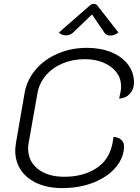

<svg xmlns="http://www.w3.org/2000/svg" viewBox="-20 -954 717 983"><path d="M58 -184Q58 -196 62 -224L106 -478Q118 -545 162.5 -597.5Q207 -650 275.5 -679.5Q344 -709 425 -709Q495 -709 550 -686.5Q605 -664 635.5 -623.5Q666 -583 666 -531Q666 -497 645 -474Q624 -451 590 -449Q600 -489 600 -511Q600 -552 576.5 -583.5Q553 -615 510.5 -633Q468 -651 414 -651Q352 -651 300 -629Q248 -607 214.5 -567.5Q181 -528 172 -478L127 -224Q124 -209 124 -194Q124 -128 174.5 -88.5Q225 -49 309 -49Q406 -49 473 -92.5Q540 -136 556 -221Q561 -249 561 -253Q585 -252 600 -239Q615 -226 615 -206Q615 -149 574.5 -99.5Q534 -50 461.5 -20.5Q389 9 298 9Q226 9 171.5 -15Q117 -39 87.5 -82.5Q58 -126 58 -184ZM317 -773Q294 -773 282 -788L439 -925Q448 -934 460 -934Q473 -934 479 -925L586 -788Q567 -772 545 -772Q524 -772 515 -786L451 -880L353 -786Q338 -773 317 -773Z"/></svg>

Font: K2D ExtraLight
Style: Italic
Weight: 275
Italic angle: -10°
Designer: Katatrad Aksorn Co.,Ltd.
Foundry: Cadson Demak Co.,Ltd.
Version: Version 1.000; ttfautohint (v1.6)